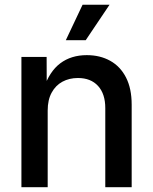

<svg xmlns="http://www.w3.org/2000/svg" viewBox="-20 -776 635 796"><path d="M177.7 -317.9V0H68.8V-540H173.3L173.8 -407.2H160.6Q184.6 -479.5 229.7 -513.4Q274.9 -547.4 339.8 -547.4Q395 -547.4 437 -523.9Q479 -500.5 502.4 -454.8Q525.9 -409.2 525.9 -341.8V0H416.5V-328.1Q416.5 -386.7 386.5 -419.7Q356.4 -452.6 303.2 -452.6Q267.1 -452.6 238.8 -437.3Q210.4 -421.9 194.1 -391.8Q177.7 -361.8 177.7 -317.9ZM252.9 -609.4 322.3 -756.3H434.1L335.4 -609.4Z"/></svg>

Font: V-Inter
Style: Medium-500
Weight: 500
Designer: Rasmus Andersson
Foundry: rsms
Version: Version 4.000;git-4146feb